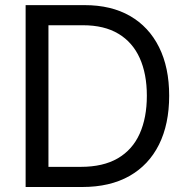

<svg xmlns="http://www.w3.org/2000/svg" viewBox="-20 -748 751 768"><path d="M309.1 0H133.3V-80.6H303.2Q392.6 -80.6 451.2 -114.7Q509.8 -148.9 538.6 -212.9Q567.4 -276.9 567.4 -365.2Q567.4 -452.6 538.8 -515.9Q510.3 -579.1 453.6 -613Q397 -647 312 -647H129.4V-727.5H318.4Q424.8 -727.5 500.2 -684.1Q575.7 -640.6 616.2 -559.3Q656.7 -478 656.7 -365.2Q656.7 -251.5 616 -169.7Q575.2 -87.9 497.6 -43.9Q419.9 0 309.1 0ZM173.8 -727.5V0H82.5V-727.5Z"/></svg>

Font: Inter 20pt
Style: Regular
Weight: 400
Version: Version 4.001;git-66647c0bb